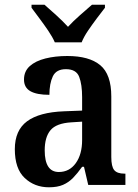

<svg xmlns="http://www.w3.org/2000/svg" viewBox="-20 -786 586 816"><path d="M188 10Q127 10 85 -29.5Q43 -69 43 -152Q43 -232 95 -270.5Q147 -309 252 -313L329 -316V-373Q329 -427 316.5 -459.5Q304 -492 260 -492Q219 -492 204.5 -461.5Q190 -431 190 -383Q136 -383 109 -398.5Q82 -414 82 -448Q82 -483 106.5 -505Q131 -527 173 -537.5Q215 -548 266 -548Q359 -548 406 -509Q453 -470 453 -376V-119Q453 -78 465.5 -63Q478 -48 509 -48H513V0H355L337 -77H329Q309 -49 290.5 -30Q272 -11 248 -0.5Q224 10 188 10ZM230 -55Q275 -55 302 -92.5Q329 -130 329 -191V-269L282 -266Q219 -262 194.5 -232.5Q170 -203 170 -147Q170 -55 230 -55ZM213 -606Q203 -629 185 -655.5Q167 -682 147.5 -708Q128 -734 114 -753V-766H169Q191 -747 219.5 -721Q248 -695 269 -672Q290 -695 319.5 -721Q349 -747 371 -766H426V-753Q411 -734 391.5 -708Q372 -682 354 -655.5Q336 -629 327 -606Z"/></svg>

Font: Noto Serif SemiCondensed SemiBold
Style: Regular
Weight: 600
Width: 4
Designer: Monotype Design Team
Foundry: Monotype Imaging Inc.
Version: Version 2.013; ttfautohint (v1.8.4.7-5d5b)